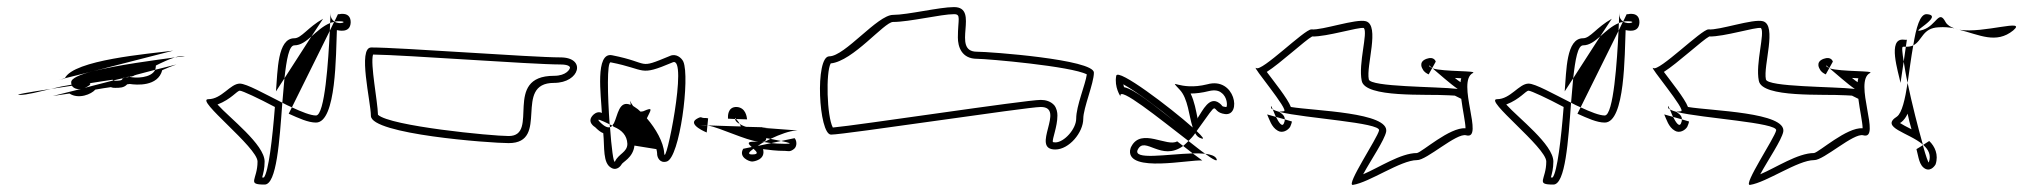

<svg xmlns="http://www.w3.org/2000/svg" viewBox="-20 -666 5740 542"><path d="M129 -395C144 -397 160 -400 176 -402C202 -385 238 -400 249 -413C264 -416 280 -418 293 -420C298 -418 302 -418 305 -418C318 -418 330 -418 339 -428C342 -428 345 -429 346 -429C365 -426 426 -421 438 -468C452 -474 466 -480 478 -484L418 -469C407 -445 362 -445 346 -449C342 -448 338 -448 333 -447L326 -445C325 -442 327 -438 305 -438C303 -438 301 -439 300 -439L219 -418C216 -417 212 -416 209 -415ZM142 -439C149 -441 156 -443 163 -444V-445ZM124 -415C143 -418 163 -421 183 -424C188 -416 199 -413 209 -415L219 -418C230 -422 239 -429 233 -431C257 -435 279 -438 298 -441C298 -440 299 -440 300 -439L326 -445L327 -446C329 -446 331 -447 333 -447L341 -449H346L347 -450H351C356 -451 358 -452 359 -453C361 -454 363 -454 365 -455L418 -469C419 -472 420 -476 420 -480V-481C438 -490 457 -499 474 -504C423 -497 313 -483 243 -465L163 -445C188 -497 399 -514 469 -523L243 -465C206 -456 181 -445 181 -434C181 -432 181 -429 182 -427C163 -424 143 -420 124 -415ZM121 -434 142 -439C135 -437 128 -436 121 -434ZM35 -398C57 -398 89 -407 124 -415C62 -406 18 -398 35 -398ZM474 -504C496 -507 507 -508 499 -508C491 -508 483 -507 474 -504Z M594 -371C633 -386 649 -410 657 -410C664 -410 711 -388 756 -364C749 -274 738 -181 725 -165H720C723 -176 727 -190 727 -210C727 -258 628 -333 594 -371ZM795 -345C824 -332 850 -320 872 -320C930 -320 928 -515 931 -581C933 -581 969 -570 970 -603C970 -634 938 -626 938 -626H934L924 -605C918 -609 913 -616 913 -628C913 -638 913 -626 912 -601C916 -603 919 -603 923 -604L911 -579C907 -495 897 -340 872 -340C857 -340 832 -350 804 -363ZM759 -408 783 -445C789 -499 796 -538 811 -538C829 -538 844 -550 859 -563L892 -613C849 -589 831 -558 811 -558C763 -558 764 -467 759 -408ZM568 -386C529 -386 707 -250 707 -210C707 -158 675 -145 727 -145C761 -145 769 -268 777 -376C727 -401 676 -430 657 -430C630 -430 606 -386 568 -386ZM777 -376C786 -371 795 -367 804 -363L911 -579C911 -587 912 -594 912 -601C892 -593 875 -577 859 -563L783 -445C781 -424 779 -400 777 -376ZM924 -605C928 -606 933 -606 938 -606C965 -606 940 -595 924 -605Z M1033 -512C1123 -511 1480 -484 1562 -484C1590 -484 1589 -475 1589 -475C1589 -471 1579 -452 1544 -452C1397 -452 1505 -282 1416 -282C1368 -282 1081 -310 1047 -342C1046 -381 1025 -484 1033 -512ZM1027 -339C1027 -287 1364 -262 1416 -262C1534 -262 1426 -432 1544 -432C1617 -432 1636 -504 1562 -504C1480 -504 1111 -532 1028 -532C989 -532 1027 -378 1027 -339Z M1656 -343C1633 -322 1660 -307 1660 -307C1668 -299 1675 -293 1683 -290C1687 -250 1681 -205 1706 -192C1722 -183 1733 -199 1734 -201C1737 -209 1767 -220 1771 -255L1833 -245C1834 -241 1835 -236 1835 -233C1835 -230 1835 -228 1836 -225C1836 -225 1841 -204 1862 -210C1899 -220 1928 -448 1909 -492C1904 -503 1888 -516 1871 -508C1777 -469 1819 -488 1708 -510C1659 -520 1677 -394 1679 -347C1679 -347 1669 -354 1656 -343ZM1674 -321C1661 -334 1676 -327 1701 -315C1695 -396 1693 -492 1704 -490C1807 -470 1782 -449 1879 -490C1924 -510 1857 -184 1855 -234C1853 -265 1831 -303 1806 -332C1816 -354 1827 -366 1796 -352C1793 -351 1790 -351 1788 -351C1783 -356 1778 -360 1773 -363C1771 -364 1769 -366 1767 -367C1759 -378 1756 -388 1760 -374V-370C1727 -384 1724 -340 1713 -318C1712 -316 1710 -315 1710 -314C1709 -313 1710 -312 1709 -311H1710C1710 -310 1711 -309 1713 -308C1735 -299 1750 -284 1751 -260C1751 -236 1726 -232 1716 -210C1712 -203 1706 -250 1702 -307C1696 -305 1687 -308 1674 -321ZM1701 -315C1701 -312 1702 -310 1702 -307C1704 -308 1707 -309 1709 -311Z M1978 -312C2014 -305 2085 -270 2121 -266H2107C2087 -266 2093 -259 2102 -251L2078 -246C2064 -222 2095 -210 2103 -210C2108 -210 2142 -215 2134 -245C2151 -243 2170 -240 2197 -240C2204 -240 2210 -236 2222 -246C2231 -254 2229 -270 2223 -276L2185 -268C2209 -263 2219 -260 2197 -260C2179 -260 2168 -261 2157 -262L2119 -254C2124 -257 2130 -262 2137 -265H2130C2138 -265 2143 -269 2143 -276C2147 -275 2151 -275 2155 -274C2182 -287 2211 -297 2225 -297C2263 -297 2099 -306 2137 -306C2166 -306 2132 -307 2086 -308C2079 -310 2073 -313 2068 -316C2069 -314 2071 -311 2071 -309C2037 -310 2001 -311 1978 -312ZM2035 -331 2055 -330V-333L2058 -330L2089 -329C2088 -337 2085 -362 2060 -364C2033 -365 2035 -336 2035 -333ZM1946 -330C1920 -314 1975 -292 1975 -292L1977 -312C1956 -313 1948 -313 1967 -313C1970 -313 1973 -313 1977 -312L1979 -332C1975 -333 1971 -333 1967 -333C1959 -333 1961 -339 1946 -330ZM1977 -312H1978ZM2055 -330C2056 -324 2061 -320 2068 -316C2065 -322 2061 -327 2058 -330ZM2137 -265C2144 -264 2150 -263 2157 -262L2185 -268C2176 -270 2166 -272 2155 -274ZM2103 -230C2089 -230 2094 -237 2107 -246C2116 -238 2124 -230 2103 -230Z M2325 -487C2388 -493 2476 -604 2501 -604C2547 -604 2637 -626 2673 -626C2694 -626 2684 -612 2684 -560C2684 -535 2694 -500 2738 -500C2767 -500 3005 -479 3048 -456C3044 -427 3018 -367 3018 -331C3018 -302 2984 -264 2959 -264C2955 -264 2953 -265 2952 -265C2950 -274 2965 -308 2965 -340C2965 -349 2963 -360 2956 -369C2946 -380 2932 -384 2918 -384C2876 -384 2400 -312 2331 -306C2314 -338 2311 -462 2325 -487ZM2321 -507C2280 -507 2291 -286 2326 -286C2364 -286 2880 -364 2918 -364C2990 -364 2887 -244 2959 -244C2998 -244 3038 -292 3038 -331C3038 -361 3068 -431 3068 -461C3068 -498 2774 -520 2738 -520C2663 -520 2748 -646 2673 -646C2632 -646 2542 -624 2501 -624C2457 -624 2365 -507 2321 -507Z M3151 -428C3187 -408 3251 -361 3299 -321C3240 -367 3183 -414 3153 -420C3152 -424 3152 -425 3151 -428ZM3341 -402C3356 -402 3373 -404 3393 -409C3410 -413 3421 -410 3428 -404C3445 -392 3445 -367 3442 -364H3440C3426 -366 3434 -366 3422 -375C3394 -396 3375 -354 3361 -333C3360 -335 3362 -328 3361 -330C3356 -355 3352 -379 3341 -402ZM3170 -241C3164 -178 3338 -216 3374 -213L3347 -233C3275 -231 3176 -213 3192 -244C3212 -283 3258 -209 3320 -254L3303 -267C3275 -250 3202 -306 3174 -253C3172 -250 3171 -246 3170 -241ZM3131 -452C3125 -420 3143 -394 3143 -394C3136 -426 3252 -332 3335 -268C3341 -274 3348 -281 3354 -290C3358 -282 3364 -277 3372 -275C3381 -272 3374 -281 3358 -296C3431 -397 3391 -350 3438 -344C3486 -338 3467 -450 3388 -428C3308 -408 3276 -450 3310 -413C3334 -388 3336 -339 3347 -306C3283 -363 3135 -475 3131 -452ZM3320 -254 3347 -233C3360 -233 3372 -233 3382 -232C3369 -241 3353 -254 3335 -268C3330 -263 3325 -258 3320 -254ZM3382 -232C3405 -215 3419 -208 3414 -218C3410 -226 3398 -230 3382 -232Z M4087 -446C4093 -446 4100 -445 4105 -445C4104 -442 4103 -438 4103 -434C4098 -437 4092 -442 4087 -446ZM3556 -463C3594 -487 3665 -553 3684 -563C3726 -562 3814 -590 3830 -587C3842 -573 3814 -487 3824 -438C3833 -389 4008 -401 4069 -397C4076 -397 4082 -396 4087 -396L4105 -387C4109 -355 4117 -320 4117 -304C4072 -307 3995 -237 3980 -234C3934 -234 3873 -193 3828 -174C3851 -216 3888 -270 3893 -294C3903 -349 3690 -353 3624 -364C3615 -388 3576 -436 3556 -463ZM3557 -343C3563 -330 3569 -307 3587 -297C3600 -289 3616 -298 3622 -308C3624 -313 3626 -317 3627 -323L3607 -329C3607 -326 3606 -321 3604 -317C3599 -307 3590 -320 3582 -336ZM3573 -357C3576 -351 3578 -343 3582 -336L3607 -329C3607 -343 3592 -348 3592 -350C3584 -352 3577 -355 3573 -357ZM3568 -362C3568 -360 3570 -359 3573 -357C3569 -366 3567 -371 3568 -362ZM3996 -471C4000 -462 4009 -458 4013 -456L4023 -474C4018 -476 4015 -478 4014 -480C4013 -483 4016 -480 4023 -474L4033 -492C4033 -492 4029 -508 4007 -500C3982 -491 3996 -471 3996 -471ZM4023 -474 4024 -473ZM3526 -474C3510 -484 3622 -352 3604 -352C3595 -351 3592 -351 3592 -350C3665 -332 3877 -320 3873 -298C3869 -277 3778 -142 3799 -144C3846 -151 3934 -214 3980 -214C4007 -213 4092 -292 4119 -284C4171 -270 4090 -436 4138 -460C4152 -467 4056 -463 4024 -473C4041 -459 4074 -429 4095 -415C4035 -422 3848 -420 3844 -442C3836 -480 3876 -594 3836 -606C3808 -614 3712 -580 3682 -583C3663 -584 3541 -462 3526 -474Z M4232 -371C4271 -386 4287 -410 4295 -410C4302 -410 4349 -388 4394 -364C4387 -274 4376 -181 4363 -165H4358C4361 -176 4365 -190 4365 -210C4365 -258 4266 -333 4232 -371ZM4433 -345C4462 -332 4488 -320 4510 -320C4568 -320 4566 -515 4569 -581C4571 -581 4607 -570 4608 -603C4608 -634 4576 -626 4576 -626H4572L4562 -605C4556 -609 4551 -616 4551 -628C4551 -638 4551 -626 4550 -601C4554 -603 4557 -603 4561 -604L4549 -579C4545 -495 4535 -340 4510 -340C4495 -340 4470 -350 4442 -363ZM4397 -408 4421 -445C4427 -499 4434 -538 4449 -538C4467 -538 4482 -550 4497 -563L4530 -613C4487 -589 4469 -558 4449 -558C4401 -558 4402 -467 4397 -408ZM4206 -386C4167 -386 4345 -250 4345 -210C4345 -158 4313 -145 4365 -145C4399 -145 4407 -268 4415 -376C4365 -401 4314 -430 4295 -430C4268 -430 4244 -386 4206 -386ZM4415 -376C4424 -371 4433 -367 4442 -363L4549 -579C4549 -587 4550 -594 4550 -601C4530 -593 4513 -577 4497 -563L4421 -445C4419 -424 4417 -400 4415 -376ZM4562 -605C4566 -606 4571 -606 4576 -606C4603 -606 4578 -595 4562 -605Z M5208 -446C5214 -446 5221 -445 5226 -445C5225 -442 5224 -438 5224 -434C5219 -437 5213 -442 5208 -446ZM4677 -463C4715 -487 4786 -553 4805 -563C4847 -562 4935 -590 4951 -587C4963 -573 4935 -487 4945 -438C4954 -389 5129 -401 5190 -397C5197 -397 5203 -396 5208 -396L5226 -387C5230 -355 5238 -320 5238 -304C5193 -307 5116 -237 5101 -234C5055 -234 4994 -193 4949 -174C4972 -216 5009 -270 5014 -294C5024 -349 4811 -353 4745 -364C4736 -388 4697 -436 4677 -463ZM4678 -343C4684 -330 4690 -307 4708 -297C4721 -289 4737 -298 4743 -308C4745 -313 4747 -317 4748 -323L4728 -329C4728 -326 4727 -321 4725 -317C4720 -307 4711 -320 4703 -336ZM4694 -357C4697 -351 4699 -343 4703 -336L4728 -329C4728 -343 4713 -348 4713 -350C4705 -352 4698 -355 4694 -357ZM4689 -362C4689 -360 4691 -359 4694 -357C4690 -366 4688 -371 4689 -362ZM5117 -471C5121 -462 5130 -458 5134 -456L5144 -474C5139 -476 5136 -478 5135 -480C5134 -483 5137 -480 5144 -474L5154 -492C5154 -492 5150 -508 5128 -500C5103 -491 5117 -471 5117 -471ZM5144 -474 5145 -473ZM4647 -474C4631 -484 4743 -352 4725 -352C4716 -351 4713 -351 4713 -350C4786 -332 4998 -320 4994 -298C4990 -277 4899 -142 4920 -144C4967 -151 5055 -214 5101 -214C5128 -213 5213 -292 5240 -284C5292 -270 5211 -436 5259 -460C5273 -467 5177 -463 5145 -473C5162 -459 5195 -429 5216 -415C5156 -422 4969 -420 4965 -442C4957 -480 4997 -594 4957 -606C4929 -614 4833 -580 4803 -583C4784 -584 4662 -462 4647 -474Z M5343 -319C5345 -320 5345 -319 5346 -320C5355 -327 5361 -336 5365 -345C5368 -330 5372 -315 5376 -301C5362 -308 5349 -315 5343 -319ZM5390 -245C5396 -224 5397 -198 5416 -189C5432 -182 5443 -200 5444 -202C5453 -229 5442 -253 5426 -268L5409 -257C5424 -244 5432 -228 5425 -208C5424 -204 5417 -224 5408 -256ZM5345 -432 5354 -492C5350 -518 5348 -534 5352 -534H5360L5363 -554C5361 -553 5358 -554 5354 -554C5307 -559 5339 -462 5345 -432ZM5354 -492C5357 -475 5360 -454 5365 -432C5370 -466 5375 -505 5381 -538C5375 -535 5369 -534 5360 -534ZM5497 -586C5501 -585 5506 -583 5511 -582C5506 -583 5502 -585 5497 -586ZM5511 -582C5567 -568 5615 -541 5663 -580C5704 -615 5580 -571 5511 -582ZM5381 -538C5407 -551 5406 -587 5453 -589C5468 -590 5483 -589 5497 -586C5486 -590 5477 -595 5472 -604C5453 -640 5447 -595 5409 -582C5357 -566 5473 -622 5419 -626C5400 -627 5389 -588 5381 -538ZM5408 -256V-258L5409 -257ZM5335 -337C5286 -306 5368 -292 5408 -258C5395 -304 5377 -374 5365 -432C5358 -386 5349 -347 5335 -337Z"/></svg>

Font: CiSf CamouflageKit II
Style: Outline
Weight: 400
Version: Version 1